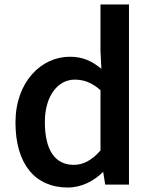

<svg xmlns="http://www.w3.org/2000/svg" viewBox="-20 -823 678 856"><path d="M282 13C345 13 400 -17 440 -57L449 0H555V-803H428V-596L432 -516C392 -549 352 -570 291 -570C164 -570 49 -458 49 -277C49 -91 137 13 282 13ZM180 -279C180 -398 240 -468 313 -468C352 -468 388 -456 428 -421V-152C389 -108 351 -88 309 -88C225 -88 180 -154 180 -279Z"/></svg>

Font: Bithumb Trading Sans Semibold
Style: Regular
Weight: 600
Designer: Ham Hyungwon
Foundry: Bithumb
Version: Version 0.500;FEAKit 1.0